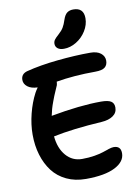

<svg xmlns="http://www.w3.org/2000/svg" viewBox="-113 -1139 897 1235"><g transform="rotate(-10 336.0 -522.0)"><path d="M352.1 -827.1Q325.7 -827.1 311.3 -838.6Q296.9 -850.1 296.9 -869.1Q296.9 -883.8 305.2 -895.3Q313.5 -906.7 333 -923.8Q355 -943.4 366.2 -961.9Q377.4 -980.5 387.2 -1011.2Q397.5 -1042 413.6 -1054Q429.7 -1065.9 454.1 -1065.9Q522 -1065.9 522 -997.1Q522 -954.1 497.1 -914.3Q472.2 -874.5 432.9 -850.8Q393.6 -827.1 352.1 -827.1ZM346.2 22Q275.9 22 220.2 -4.4Q164.6 -30.8 129.4 -77.1Q94.2 -123.5 75.7 -184.8Q57.1 -246.1 57.1 -317.9Q57.1 -383.8 74.7 -453.6Q92.3 -523.4 122.1 -580.1Q127 -589.8 142.1 -611.8Q99.6 -613.3 76.4 -631.6Q53.2 -649.9 53.2 -675.8Q53.2 -714.4 92.8 -726.1Q183.1 -749.5 299.6 -761.2Q416 -772.9 513.2 -772.9Q557.6 -772.9 581.8 -753.7Q606 -734.4 606 -705.1Q606 -676.8 587.6 -661.9Q569.3 -647 523.9 -647Q386.2 -647 269 -627Q269 -618.2 266.1 -605Q264.6 -601.1 253.7 -576.4Q242.7 -551.8 238 -539.8Q233.4 -527.8 224.6 -504.6Q215.8 -481.4 209.7 -460Q203.6 -438.5 199.2 -416Q390.1 -451.2 526.9 -451.2Q572.8 -451.2 592.3 -438.7Q611.8 -426.3 611.8 -397.9Q611.8 -363.8 583.5 -344.2Q555.2 -324.7 509.8 -321.8Q318.4 -310.1 190.9 -283.2Q198.2 -204.6 239.5 -156.7Q280.8 -108.9 344.2 -108.9Q387.7 -108.9 425.3 -115.2Q462.9 -121.6 483.6 -128.9Q504.4 -136.2 524.2 -142.6Q543.9 -148.9 556.2 -148.9Q603 -148.9 603 -101.1Q603 -45.9 536.6 -12Q470.2 22 346.2 22Z"/></g></svg>

Font: Shantell Sans Irregular Bouncy
Style: Regular
Weight: 600
Designer: Stephen Nixon, Anya Danilova, Shantell Martin
Foundry: Arrow Type
Version: Version 1.006;[9816181b4]